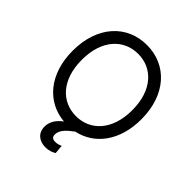

<svg xmlns="http://www.w3.org/2000/svg" viewBox="-254 -895 1269 1269"><g transform="rotate(45 380.5 -260.5)"><path d="M701.7 -363.6C701.7 -593.8 566.8 -737.2 380.7 -737.2C194.6 -737.2 59.7 -593.8 59.7 -363.6C59.7 -146.3 180 -6.4 349.8 8.5C301.8 43.7 282.7 83.5 282.7 122.2C282.7 183.2 325.3 215.9 383.5 215.9C417.6 215.9 443.2 204.5 458.8 194.6L453.1 132.1C443.2 137.8 426.1 144.9 404.8 144.9C376.4 144.9 367.9 132.1 367.9 110.8C367.9 68.2 407.7 34.1 450.3 2.8C599.4 -28.8 701.7 -163.4 701.7 -363.6ZM616.5 -363.6C616.5 -174.7 512.8 -72.4 380.7 -72.4C248.6 -72.4 144.9 -174.7 144.9 -363.6C144.9 -552.6 248.6 -654.8 380.7 -654.8C512.8 -654.8 616.5 -552.6 616.5 -363.6Z"/></g></svg>

Font: Karasuma Gothic
Style: Regular
Weight: 400
Designer: Rasmus Andersson, Ryoko Nishizuka
Foundry: Genbu
Version: Version 1.00